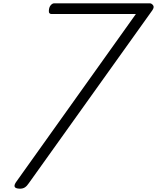

<svg xmlns="http://www.w3.org/2000/svg" viewBox="-20 -1130 951 1163"><path d="M100 13Q72 12 68.5 0.5Q65 -11 80 -31L803 -1045H292Q284 -1045 279.5 -1050Q275 -1055 276 -1066Q277 -1086 287 -1098Q297 -1110 309 -1110H887Q898 -1110 907 -1098.5Q916 -1087 903 -1068L155 -21Q144 -4 131.5 4.5Q119 13 100 13Z"/></svg>

Font: Playwrite CU Light
Style: Regular
Weight: 300
Designer: Veronika Burian, José Scaglione
Foundry: TypeTogether
Version: Version 1.002